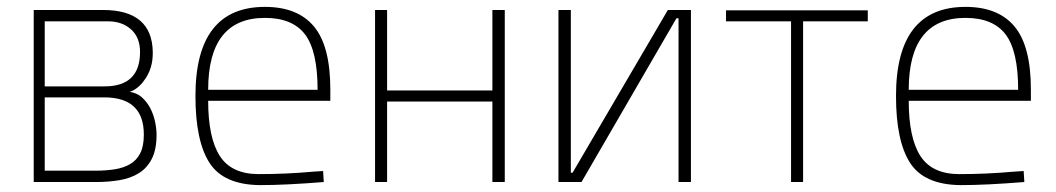

<svg xmlns="http://www.w3.org/2000/svg" viewBox="-20 -529 3068 558"><path d="M398 -138Q398 -104 387.5 -83.5Q377 -63 358 -52Q339 -41 313.5 -37Q288 -33 259 -33H110V-246H283Q398 -246 398 -138ZM387 -378Q387 -278 284 -278H110V-467H294Q335 -467 361 -443.5Q387 -420 387 -378ZM259 0Q296 0 328 -5.5Q360 -11 384 -26Q408 -41 421.5 -68Q435 -95 435 -137Q435 -155 430.5 -176Q426 -197 416.5 -215Q407 -233 392.5 -246Q378 -259 357 -262Q369 -266 379.5 -274.5Q390 -283 398 -294Q425 -329 424 -378Q422 -500 279 -500H78V0Z M889 -30 919 -32 921 0Q809 9 736 9Q630 8 589 -55.5Q548 -119 548 -250Q548 -509 750 -509Q845 -509 892.5 -452Q940 -395 940 -269V-236H585Q585 -128 619 -75.5Q653 -23 732 -23Q811 -23 889 -30ZM585 -268H903Q903 -381 866.5 -429Q830 -477 750 -477Q585 -477 585 -268Z M1070 -500H1105V-266H1411V-500H1447V0H1411V-234H1105V0H1070Z M1952 0V-476H1946L1670 0H1603V-500H1639V-27H1644L1921 -500H1988V0Z M2090 -499H2502V-467H2314V0H2279V-467H2090Z M2925 -30 2955 -32 2957 0Q2845 9 2772 9Q2666 8 2625 -55.5Q2584 -119 2584 -250Q2584 -509 2786 -509Q2881 -509 2928.5 -452Q2976 -395 2976 -269V-236H2621Q2621 -128 2655 -75.5Q2689 -23 2768 -23Q2847 -23 2925 -30ZM2621 -268H2939Q2939 -381 2902.5 -429Q2866 -477 2786 -477Q2621 -477 2621 -268Z"/></svg>

Font: Titillium Web[RUS by Daymarius]
Style: Regular
Weight: 200
Designer: Cyrillization by Daymarius
Foundry: Cyrillization by Daymarius
Version: Version 1.002 September 11, 2018